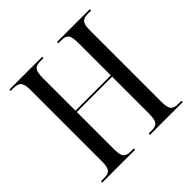

<svg xmlns="http://www.w3.org/2000/svg" viewBox="-181 -878 1043 1043"><g transform="rotate(-45 340.5 -357.0)"><path d="M32 0V-10H56Q88 -10 100 -25Q112 -40 112 -83V-631Q112 -674 99.5 -689Q87 -704 53 -704H32V-714H284V-704H260Q228 -704 216.5 -689Q205 -674 205 -631V-379H476V-631Q476 -674 464.5 -689Q453 -704 420 -704H398V-714H650V-704H626Q593 -704 581 -689Q569 -674 569 -632V-83Q569 -40 581 -25Q593 -10 626 -10H650V0H398V-10H420Q453 -10 464.5 -25Q476 -40 476 -85V-369H205V-83Q205 -40 216.5 -25Q228 -10 260 -10H284V0Z"/></g></svg>

Font: Noto Serif Display Condensed
Style: Regular
Weight: 400
Width: 3
Designer: Monotype Design Team
Foundry: Monotype Imaging Inc.
Version: Version 2.009